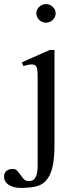

<svg xmlns="http://www.w3.org/2000/svg" viewBox="-83 -716 381 948"><path d="M144 -695.8Q153.8 -695.8 162.4 -692.1Q170.9 -688.5 177.5 -682.1Q184.1 -675.8 188 -667.5Q191.9 -659.2 191.9 -649.9Q191.9 -640.6 188 -632.3Q184.1 -624 177.5 -617.7Q170.9 -611.3 162.4 -607.7Q153.8 -604 144 -604Q134.3 -604 125.7 -607.7Q117.2 -611.3 110.6 -617.7Q104 -624 100.1 -632.3Q96.2 -640.6 96.2 -649.9Q96.2 -659.2 100.1 -667.5Q104 -675.8 110.6 -682.1Q117.2 -688.5 125.7 -692.1Q134.3 -695.8 144 -695.8ZM186 0Q186 71.8 174.8 114Q163.6 156.2 142.3 178Q121.1 199.7 89.8 205.8Q58.6 211.9 19 211.9Q0 211.9 -15.4 207.5Q-30.8 203.1 -41.3 195.8Q-51.8 188.5 -57.4 178.5Q-63 168.5 -63 157.2Q-63 138.2 -51.3 128.2Q-39.6 118.2 -20 118.2Q-6.3 118.2 2.2 127.4Q10.7 136.7 18.6 148.2Q26.4 159.7 35.4 168.9Q44.4 178.2 60.1 178.2Q69.8 178.2 77.6 174.6Q85.4 170.9 91.1 161.9Q96.7 152.8 99.9 137.7Q103 122.6 103 100.1V-323.2Q103 -342.8 102.5 -356.7Q102.1 -370.6 99.4 -379.9Q96.7 -389.2 90.6 -393.6Q84.5 -397.9 73.2 -397.9Q65.4 -397.9 55.4 -396Q45.4 -394 32.2 -390.1L24.9 -408.2L162.1 -469.2H186Z"/></svg>

Font: YBG Bobotsari
Style: Regular
Weight: 400
Designer: R.S. Wihananto
Foundry: R.S. Wihananto
Version: Version 2.0.1